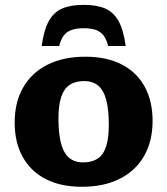

<svg xmlns="http://www.w3.org/2000/svg" viewBox="-20 -738 672 772"><path d="M314.5 -85Q349 -85 372 -99.8Q395 -114.5 406.2 -147.8Q417.5 -181 417.5 -235.5Q417.5 -297 407.2 -336Q397 -375 375 -393.5Q353 -412 318.5 -412Q283.5 -412 260.8 -397.2Q238 -382.5 226.5 -349.2Q215 -316 215 -261.5Q215 -200.5 225.5 -161.2Q236 -122 258 -103.5Q280 -85 314.5 -85ZM309.5 13Q224 13 163.8 -18Q103.5 -49 71.2 -107.2Q39 -165.5 39 -245Q39 -327 73.2 -386.5Q107.5 -446 171.2 -478Q235 -510 323.5 -510Q408.5 -510 469 -479Q529.5 -448 561.5 -390Q593.5 -332 593.5 -252Q593.5 -170 559.2 -110.5Q525 -51 461.2 -19Q397.5 13 309.5 13ZM316.5 -624.5Q287 -624.5 267.5 -617.5Q248 -610.5 236.2 -594.8Q224.5 -579 218 -553H147.5Q156.5 -617.5 176.2 -653.2Q196 -689 230.2 -703.8Q264.5 -718.5 316.5 -718.5Q368.5 -718.5 402.8 -703.8Q437 -689 456.8 -653.2Q476.5 -617.5 485.5 -553H415Q408.5 -579 396.8 -594.8Q385 -610.5 365.5 -617.5Q346 -624.5 316.5 -624.5Z"/></svg>

Font: Newsreader 9pt
Style: Bold
Weight: 700
Designer: Hugues Gentile
Foundry: Production Type
Version: Version 1.003